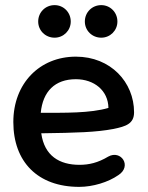

<svg xmlns="http://www.w3.org/2000/svg" viewBox="-20 -719 576 749"><path d="M289 10C342 10 402 -8 442 -36C496 -71 452 -136 402 -108C362 -84 327 -76 290 -76C212 -76 153 -111 141 -199C279 -201 354 -203 423 -216C471 -226 503 -236 503 -281C503 -398 412 -498 276 -498C135 -498 32 -394 32 -243C32 -88 127 10 289 10ZM193 -572C228 -572 256 -600 256 -635C256 -671 228 -699 193 -699C157 -699 129 -671 129 -635C129 -600 157 -572 193 -572ZM375 -572C410 -572 438 -600 438 -635C438 -671 410 -699 375 -699C339 -699 311 -671 311 -635C311 -600 339 -572 375 -572ZM139 -279C147 -362 194 -410 276 -410C347 -410 402 -366 403 -298C332 -277 231 -279 139 -279Z"/></svg>

Font: SN Pro Medium
Style: Regular
Weight: 500
Designer: Tobias Whetton
Foundry: Supernotes
Version: Version 1.003;Glyphs 3.3 (3324)